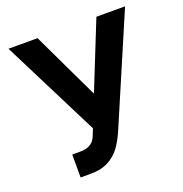

<svg xmlns="http://www.w3.org/2000/svg" viewBox="-129 -821 902 945"><g transform="rotate(-20 322.0 -348.5)"><path d="M133.9 -110.4H172.9Q201.2 -110.4 218.5 -117.7Q235.8 -125 246.4 -138.2Q257 -151.5 264.2 -173.8L273.8 -196.8L17 -707H169.2L336.6 -355.5L477.4 -707H627.6L383.6 -137.3Q363.6 -92.3 340.1 -60.9Q316.6 -29.5 279.1 -9.9Q241.6 9.8 186.6 9.8H133.9Z"/></g></svg>

Font: WEMIX Pretendard Variable
Style: Regular
Weight: 400
Designer: Base glyphs from Inter by Rasmus Andersson; Hangeul glyphs from Noto Sans CJK(Source Han Sans) by Jang Soo-young and Kan
Foundry: Kil Hyung-jin
Version: Version 1.000;Glyphs 3.2 (3208)